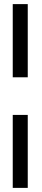

<svg xmlns="http://www.w3.org/2000/svg" viewBox="-20 -778 205 934"><path d="M42 -402V-758H115V-402ZM42 136V-219H115V136Z"/></svg>

Font: Stick No Bills ExtraLight
Style: Regular
Weight: 400
Version: Version 2.000